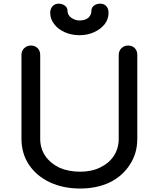

<svg xmlns="http://www.w3.org/2000/svg" viewBox="-20 -1035 885 1070"><path d="M426.8 15.6Q331.1 15.6 256.8 -19.5Q182.6 -54.7 140.6 -118.2Q99.6 -180.7 99.6 -261.7Q99.6 -418 99.6 -728.5Q99.6 -752 115.2 -766.6Q129.9 -781.2 152.3 -781.2Q174.8 -781.2 189.5 -766.6Q204.1 -752 204.1 -728.5Q204.1 -573.2 204.1 -261.7Q204.1 -208 232.4 -166Q260.7 -125 310.5 -100.6Q362.3 -78.1 426.8 -78.1Q490.2 -78.1 538.1 -101.6Q586.9 -125 614.3 -166Q641.6 -208 641.6 -261.7Q641.6 -418 641.6 -728.5Q641.6 -752 657.2 -766.6Q671.9 -781.2 694.3 -781.2Q716.8 -781.2 731.4 -766.6Q745.1 -752 745.1 -728.5Q745.1 -573.2 745.1 -261.7Q745.1 -180.7 704.1 -118.2Q664.1 -54.7 591.8 -18.6Q519.5 15.6 426.8 15.6ZM422.9 -838.9Q377.9 -838.9 340.8 -855.5Q303.7 -872.1 282.2 -900.4Q259.8 -928.7 259.8 -963.9Q259.8 -986.3 273.4 -1001Q286.1 -1014.6 307.6 -1014.6Q326.2 -1014.6 340.8 -1003.9Q356.4 -993.2 356.4 -973.6Q356.4 -951.2 377.9 -935.5Q399.4 -920.9 422.9 -920.9Q454.1 -920.9 471.7 -935.5Q489.3 -951.2 489.3 -973.6Q489.3 -993.2 503.9 -1003.9Q518.6 -1014.6 538.1 -1014.6Q559.6 -1014.6 572.3 -1001Q585 -986.3 585 -963.9Q585 -928.7 563.5 -900.4Q541 -872.1 503.9 -855.5Q467.8 -838.9 422.9 -838.9Z"/></svg>

Font: Abed
Style: Bold
Weight: 700
Designer: Johan Aakerlund
Version: Version 3.105